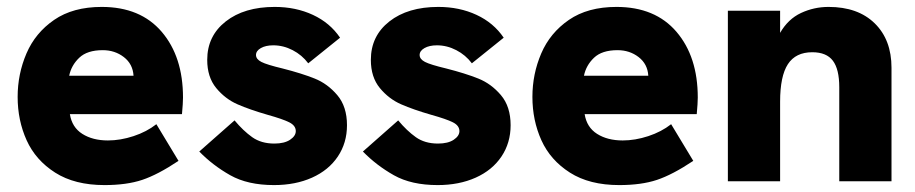

<svg xmlns="http://www.w3.org/2000/svg" viewBox="-20 -524 2646 555"><path d="M31 -244Q31 -310 56.5 -369.5Q82 -429 136.5 -466.5Q191 -504 274 -504Q386 -504 447.5 -432Q509 -360 509 -242Q509 -226 506 -194H182Q188 -156 218 -137Q248 -118 292 -118Q328 -118 366 -130.5Q404 -143 432 -165L496 -59Q436 -19 391 -4Q346 11 282 11Q196 11 139.5 -25Q83 -61 57 -118.5Q31 -176 31 -244ZM366 -305Q364 -339 338 -359Q312 -379 277 -379Q232 -379 209 -357Q186 -335 180 -305Z M556 -86 658 -176Q683 -146 709 -127.5Q735 -109 773 -109Q802 -109 818.5 -120Q835 -131 835 -145Q835 -161 816 -170.5Q797 -180 754 -192Q702 -207 666.5 -222.5Q631 -238 605 -269.5Q579 -301 579 -351Q579 -420 632.5 -462Q686 -504 774 -504Q835 -504 884.5 -481Q934 -458 963 -415L871 -341Q853 -365 826 -379Q799 -393 770 -393Q748 -393 734 -385Q720 -377 720 -365Q720 -353 735.5 -345Q751 -337 797 -326Q852 -312 889.5 -297Q927 -282 955 -249Q983 -216 983 -162Q983 -111 956.5 -71.5Q930 -32 882 -10.5Q834 11 772 11Q696 11 645.5 -17.5Q595 -46 556 -86Z M1029 -86 1131 -176Q1156 -146 1182 -127.5Q1208 -109 1246 -109Q1275 -109 1291.5 -120Q1308 -131 1308 -145Q1308 -161 1289 -170.5Q1270 -180 1227 -192Q1175 -207 1139.5 -222.5Q1104 -238 1078 -269.5Q1052 -301 1052 -351Q1052 -420 1105.5 -462Q1159 -504 1247 -504Q1308 -504 1357.5 -481Q1407 -458 1436 -415L1344 -341Q1326 -365 1299 -379Q1272 -393 1243 -393Q1221 -393 1207 -385Q1193 -377 1193 -365Q1193 -353 1208.5 -345Q1224 -337 1270 -326Q1325 -312 1362.5 -297Q1400 -282 1428 -249Q1456 -216 1456 -162Q1456 -111 1429.5 -71.5Q1403 -32 1355 -10.5Q1307 11 1245 11Q1169 11 1118.5 -17.5Q1068 -46 1029 -86Z M1519 -244Q1519 -310 1544.5 -369.5Q1570 -429 1624.5 -466.5Q1679 -504 1762 -504Q1874 -504 1935.5 -432Q1997 -360 1997 -242Q1997 -226 1994 -194H1670Q1676 -156 1706 -137Q1736 -118 1780 -118Q1816 -118 1854 -130.5Q1892 -143 1920 -165L1984 -59Q1924 -19 1879 -4Q1834 11 1770 11Q1684 11 1627.5 -25Q1571 -61 1545 -118.5Q1519 -176 1519 -244ZM1854 -305Q1852 -339 1826 -359Q1800 -379 1765 -379Q1720 -379 1697 -357Q1674 -335 1668 -305Z M2084 -493H2235V-429Q2258 -469 2295.5 -486.5Q2333 -504 2375 -504Q2460 -504 2508.5 -456.5Q2557 -409 2557 -328V0H2406V-272Q2406 -324 2387.5 -348.5Q2369 -373 2328 -373Q2280 -373 2257.5 -338.5Q2235 -304 2235 -230V0H2084Z"/></svg>

Font: Hanken Grotesk Black
Style: Regular
Weight: 900
Designer: Alfredo Marco Pradil
Foundry: Hanken Design Co.
Version: Version 3.014